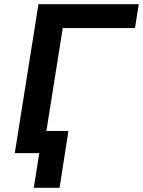

<svg xmlns="http://www.w3.org/2000/svg" viewBox="-20 -725 677 909"><path d="M140 164 166 0H59L76 -105H304L262 164ZM50 0 162 -705H637L619 -592H277L183 0Z"/></svg>

Font: Nunito Sans 9pt
Style: Bold Italic
Weight: 700
Italic angle: -9°
Version: Version 3.101;gftools[0.9.27]